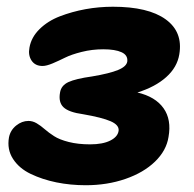

<svg xmlns="http://www.w3.org/2000/svg" viewBox="-20 -525 580 573"><path d="M235.8 27.8Q190.4 27.8 148.4 19.3Q106.4 10.7 71.8 -5.9Q37.1 -22.5 18.8 -50.8Q0.5 -79.1 6.8 -115.2Q11.2 -136.7 28.3 -150.4Q45.4 -164.1 64.9 -164.1Q77.6 -164.1 89.6 -157Q101.6 -149.9 113.5 -139.4Q125.5 -128.9 141.4 -118.7Q157.2 -108.4 185.1 -101.3Q212.9 -94.2 249 -94.2Q286.6 -94.2 309.1 -105.5Q331.5 -116.7 334 -134.8Q335.9 -151.9 310.3 -163.1Q284.7 -174.3 228 -184.1Q185.5 -189.9 169.7 -204.8Q153.8 -219.7 159.2 -249Q162.6 -270 184.1 -280Q205.6 -290 254.9 -296.9Q307.1 -305.7 332.5 -316.2Q357.9 -326.7 359.9 -341.8Q361.8 -360.4 342.8 -369.1Q323.7 -377.9 288.1 -377.9Q254.9 -377.9 223.9 -370.1Q192.9 -362.3 174.3 -353Q155.8 -343.8 137.2 -335.9Q118.7 -328.1 106.9 -328.1Q85 -328.1 74.2 -344.2Q63.5 -360.4 67.9 -382.8Q73.2 -413.6 97.9 -438Q122.6 -462.4 158.7 -476.3Q194.8 -490.2 235.1 -497.6Q275.4 -504.9 316.9 -504.9Q422.4 -504.9 474.4 -467.3Q526.4 -429.7 515.1 -362.8Q508.8 -324.2 476.1 -294.9Q443.4 -265.6 390.1 -249Q443.8 -236.3 468 -202.1Q492.2 -168 482.9 -116.2Q476.6 -75.7 442.6 -42.7Q408.7 -9.8 354.2 9Q299.8 27.8 235.8 27.8Z"/></svg>

Font: Shantell Sans Bouncy
Style: Bold Italic
Weight: 700
Italic angle: -11.31°
Designer: Stephen Nixon, Anya Danilova, Shantell Martin
Foundry: Arrow Type
Version: Version 1.006;[9816181b4]